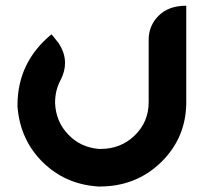

<svg xmlns="http://www.w3.org/2000/svg" viewBox="-20 -473 728 686"><path d="M511.2 -331.5Q511.2 -381.3 546.9 -417Q582.5 -452.6 645.5 -452.6V-108.4Q645.5 19.5 554.7 107.4Q465.8 193.4 335.9 193.4H331.5Q213.4 186 132.3 106Q51.8 26.4 42.5 -92.3V-97.2Q42.5 -250.5 164.1 -350.6L188 -320.8Q212.4 -285.2 212.4 -248Q212.4 -218.8 197.3 -188.5Q176.8 -151.4 176.8 -106.4V-104.5Q179.7 -38.1 223.6 7.3Q266.6 53.2 333 59.1H339.8Q410.2 59.1 459.5 12.7Q511.2 -36.1 511.2 -108.4Z"/></svg>

Font: DimaKhabar
Style: Bold
Weight: 700
Width: 6
Designer: R.Balvardi
Foundry: Dima Software Group
Version: Version 1.00;November 30, 2018;FontCreator 11.5.0.2427 64-bi